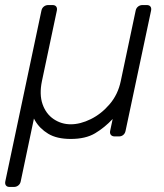

<svg xmlns="http://www.w3.org/2000/svg" viewBox="-45 -540 651 760"><path d="M-7 200Q-17 200 -21.5 194Q-26 188 -24 178L119 -498Q121 -508 128.5 -514Q136 -520 146 -520H163Q173 -520 177.5 -514Q182 -508 180 -498L121 -219Q110 -166 123.5 -127.5Q137 -89 167.5 -68.5Q198 -48 235 -48Q273 -48 314.5 -68.5Q356 -89 389 -127.5Q422 -166 433 -219L492 -498Q494 -508 501.5 -514Q509 -520 519 -520H536Q546 -520 550.5 -514Q555 -508 553 -498L452 -22Q450 -12 443 -6Q436 0 426 0H409Q399 0 394 -6Q389 -12 391 -22L401 -69Q369 -35 331.5 -12.5Q294 10 235 10Q180 10 146 -10.5Q112 -31 93.5 -63Q75 -95 65 -131H102L37 178Q35 188 27.5 194Q20 200 10 200Z"/></svg>

Font: Rubik Light
Style: Italic
Weight: 300
Italic angle: -12°
Designer: Hubert and Fischer
Foundry: Hubert and Fischer
Version: Version 2.300;gftools[0.9.30]